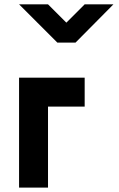

<svg xmlns="http://www.w3.org/2000/svg" viewBox="-20 -853 540 873"><path d="M66.7 0V-500H365V-368.3H198.3V0ZM495.8 -833.3Q326.7 -663.3 323.3 -659.2H240.8L66.7 -833.3H198.3L281.7 -750L365 -833.3Z"/></svg>

Font: 0xA000-Squareish
Style: Squareish-Bold
Weight: 700
Version: Version 0.1